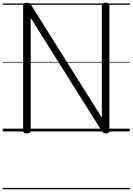

<svg xmlns="http://www.w3.org/2000/svg" viewBox="-20 -955 963 1395"><path d="M176 14Q148 14 148 -5V-916Q148 -926 155 -930.5Q162 -935 175 -935Q187 -935 193.5 -931.5Q200 -928 206 -919L720 -100V-916Q720 -926 727 -930.5Q734 -935 748 -935Q775 -935 775 -916V-5Q775 5 768 9.5Q761 14 749 14Q737 14 731.5 10.5Q726 7 720 -2L203 -825V-5Q203 5 196.5 9.5Q190 14 176 14ZM0 410H923V420H0ZM0 -20H923V0H0ZM0 -505H923V-500H0ZM0 -930H923V-920H0Z"/></svg>

Font: Playwrite DE Grund Guides
Style: Regular
Weight: 400
Designer: Veronika Burian, José Scaglione
Foundry: TypeTogether
Version: Version 1.003